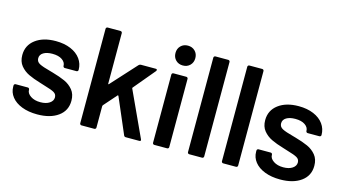

<svg xmlns="http://www.w3.org/2000/svg" viewBox="-81 -1022 2381 1327"><g transform="rotate(15 1109.5 -358.5)"><path d="M31 -136V-145Q31 -150 34.5 -153.5Q38 -157 43 -157H130Q135 -157 138.5 -153.5Q142 -150 142 -145V-143Q142 -118 169.5 -99.5Q197 -81 239 -81Q280 -81 304.5 -97.5Q329 -114 329 -139Q329 -162 309 -173.5Q289 -185 243 -198L205 -210Q154 -225 118.5 -242Q83 -259 59 -288.5Q35 -318 35 -364Q35 -434 90 -475.5Q145 -517 235 -517Q296 -517 342 -497.5Q388 -478 413 -443.5Q438 -409 438 -365Q438 -360 434.5 -356.5Q431 -353 426 -353H342Q337 -353 333.5 -356.5Q330 -360 330 -365Q330 -391 304.5 -408.5Q279 -426 235 -426Q195 -426 171 -411.5Q147 -397 147 -371Q147 -346 171 -333.5Q195 -321 249 -307L270 -301Q323 -286 359.5 -269.5Q396 -253 420.5 -223Q445 -193 445 -146Q445 -75 389 -34.5Q333 6 240 6Q177 6 129.5 -12.5Q82 -31 56.5 -63.5Q31 -96 31 -136Z M556 -700H648Q653 -700 656.5 -696.5Q660 -693 660 -688V-327Q660 -324 662 -323Q664 -322 666 -325L829 -504Q836 -511 844 -511H950Q960 -511 960 -504Q960 -501 957 -496L830 -344Q827 -341 829 -337L978 -14Q980 -10 980 -8Q980 0 969 0H873Q863 0 859 -9L750 -263Q749 -265 746.5 -265.5Q744 -266 743 -264L662 -172Q660 -168 660 -165V-12Q660 -7 656.5 -3.5Q653 0 648 0H556Q551 0 547.5 -3.5Q544 -7 544 -12V-688Q544 -693 547.5 -696.5Q551 -700 556 -700Z M1054 -652Q1054 -683 1074 -703Q1094 -723 1125 -723Q1156 -723 1176 -703Q1196 -683 1196 -652Q1196 -621 1176 -601Q1156 -581 1125 -581Q1094 -581 1074 -601Q1054 -621 1054 -652ZM1077 -512H1169Q1174 -512 1177.5 -508.5Q1181 -505 1181 -500V-12Q1181 -7 1177.5 -3.5Q1174 0 1169 0H1077Q1072 0 1068.5 -3.5Q1065 -7 1065 -12V-500Q1065 -505 1068.5 -508.5Q1072 -512 1077 -512Z M1327 -700H1419Q1424 -700 1427.5 -696.5Q1431 -693 1431 -688V-12Q1431 -7 1427.5 -3.5Q1424 0 1419 0H1327Q1322 0 1318.5 -3.5Q1315 -7 1315 -12V-688Q1315 -693 1318.5 -696.5Q1322 -700 1327 -700Z M1570 -700H1662Q1667 -700 1670.5 -696.5Q1674 -693 1674 -688V-12Q1674 -7 1670.5 -3.5Q1667 0 1662 0H1570Q1565 0 1561.5 -3.5Q1558 -7 1558 -12V-688Q1558 -693 1561.5 -696.5Q1565 -700 1570 -700Z M1769 -136V-145Q1769 -150 1772.5 -153.5Q1776 -157 1781 -157H1868Q1873 -157 1876.5 -153.5Q1880 -150 1880 -145V-143Q1880 -118 1907.5 -99.5Q1935 -81 1977 -81Q2018 -81 2042.5 -97.5Q2067 -114 2067 -139Q2067 -162 2047 -173.5Q2027 -185 1981 -198L1943 -210Q1892 -225 1856.5 -242Q1821 -259 1797 -288.5Q1773 -318 1773 -364Q1773 -434 1828 -475.5Q1883 -517 1973 -517Q2034 -517 2080 -497.5Q2126 -478 2151 -443.5Q2176 -409 2176 -365Q2176 -360 2172.5 -356.5Q2169 -353 2164 -353H2080Q2075 -353 2071.5 -356.5Q2068 -360 2068 -365Q2068 -391 2042.5 -408.5Q2017 -426 1973 -426Q1933 -426 1909 -411.5Q1885 -397 1885 -371Q1885 -346 1909 -333.5Q1933 -321 1987 -307L2008 -301Q2061 -286 2097.5 -269.5Q2134 -253 2158.5 -223Q2183 -193 2183 -146Q2183 -75 2127 -34.5Q2071 6 1978 6Q1915 6 1867.5 -12.5Q1820 -31 1794.5 -63.5Q1769 -96 1769 -136Z"/></g></svg>

Font: Barlow SemiBold
Style: Regular
Weight: 600
Designer: Jeremy Tribby
Foundry: Tribby Type
Version: Version 1.422